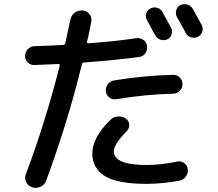

<svg xmlns="http://www.w3.org/2000/svg" viewBox="-20 -846 1040 915"><path d="M719.7 -677.7Q685.5 -739.3 679.7 -751Q671.9 -765.6 676.8 -781.7Q681.6 -797.9 697.3 -805.7Q712.9 -813.5 729.5 -808.6Q746.1 -803.7 753.9 -789.1Q789.1 -725.6 794.9 -714.8Q802.7 -700.2 797.9 -682.6Q793 -665 776.9 -658.2Q760.7 -651.4 744.1 -657.2Q727.5 -663.1 719.7 -677.7ZM839.8 -821.3Q855.5 -829.1 872.6 -824.2Q889.6 -819.3 899.4 -802.7Q936.5 -735.4 941.4 -726.6Q949.2 -710.9 943.8 -694.3Q938.5 -677.7 921.9 -669.9Q906.2 -663.1 889.2 -668.5Q872.1 -673.8 864.3 -690.4Q851.6 -715.8 823.2 -764.6Q815.4 -779.3 819.8 -796.9Q824.2 -814.5 839.8 -821.3ZM144.5 -536.1Q126 -535.2 112.8 -547.9Q99.6 -560.5 99.6 -579.6Q99.6 -598.6 112.8 -611.8Q126 -625 144.5 -626Q210.9 -627.9 280.3 -631.8Q289.1 -631.8 291 -639.6Q306.6 -713.9 315.4 -752Q319.3 -773.4 336.4 -785.6Q353.5 -797.9 375 -795.9Q394.5 -793.9 406.7 -777.8Q418.9 -761.7 415 -742.2Q412.1 -728.5 405.8 -696.3Q399.4 -664.1 394.5 -647.5Q392.6 -640.6 401.4 -639.6Q523.4 -648.4 630.9 -664.1Q649.4 -666 664.6 -654.8Q679.7 -643.6 680.7 -625Q682.6 -606.4 671.9 -591.3Q661.1 -576.2 641.6 -574.2Q539.1 -560.5 379.9 -547.9Q372.1 -547.9 370.1 -539.1Q304.7 -269.5 200.2 14.6Q193.4 34.2 173.8 43.5Q154.3 52.7 134.3 46.9Q114.3 41 105 22.9Q95.7 4.9 102.5 -13.7Q197.3 -266.6 264.6 -533.2Q266.6 -541 258.8 -541Q179.7 -537.1 144.5 -536.1ZM875 -40Q877 -21.5 866.2 -5.4Q855.5 10.7 836.9 14.6Q761.7 29.3 679.7 30.3Q538.1 30.3 479 -7.3Q419.9 -44.9 419.9 -115.2Q419.9 -191.4 507.8 -276.4Q522.5 -290 543.5 -291Q564.5 -292 580.1 -280.3Q594.7 -270.5 595.7 -252.4Q596.7 -234.4 584 -220.7Q522.5 -159.2 522.5 -125Q522.5 -59.6 679.7 -59.6Q745.1 -59.6 825.2 -76.2Q842.8 -80.1 857.9 -68.8Q873 -57.6 875 -40ZM484.4 -410.2Q482.4 -428.7 493.7 -444.3Q504.9 -460 524.4 -462.9Q667 -486.3 804.7 -489.3Q823.2 -490.2 836.4 -477.1Q849.6 -463.9 849.6 -444.8Q849.6 -425.8 836.9 -413.1Q824.2 -400.4 804.7 -399.4Q672.9 -396.5 533.2 -373Q515.6 -370.1 501 -381.3Q486.3 -392.6 484.4 -410.2Z"/></svg>

Font: Rounded Mgen+ 2m medium
Style: Regular
Weight: 500
Designer: [Source Han Sans]
Ryoko NISHIZUKA  (kana & ideographs); Paul D. Hunt (Latin, Greek & Cyrillic); Wenlong ZHANG  (bopomofo
Version: Version 1.059.20150602